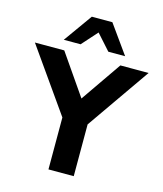

<svg xmlns="http://www.w3.org/2000/svg" viewBox="-168 -1039 966 1137"><g transform="rotate(15 314.5 -470.0)"><path d="M238 0V-362L270 -273L-34 -705H146L334 -433H302L490 -705H663L362 -273L393 -362V0ZM127 -765 252 -940H378L503 -765H400L315 -860L230 -765Z"/></g></svg>

Font: Nunito Sans 12pt ExtraLight 12pt ExtraBold
Style: Regular
Weight: 800
Version: Version 3.101;gftools[0.9.27]